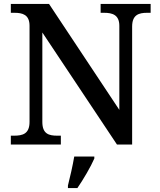

<svg xmlns="http://www.w3.org/2000/svg" viewBox="-20 -734 810 975"><path d="M35 0H289V-45H271C228 -45 195 -54 195 -115V-569L574 0H651V-599C651 -659 685 -669 727 -669H745V-714H491V-669H509C550 -669 586 -659 586 -603V-176L229 -714H35V-669H53C94 -669 130 -660 130 -603V-115C130 -54 95 -45 51 -45H35ZM325 208V221H373C402 179 441 113 459 71V61H357C349 108 336 165 325 208Z"/></svg>

Font: Noto Serif Myanmar Medium
Style: Regular
Weight: 500
Designer: Ben Mitchell and the Monotype Design Team
Foundry: Monotype Imaging Inc.
Version: Version 2.106